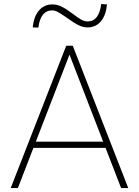

<svg xmlns="http://www.w3.org/2000/svg" viewBox="-20 -950 702 970"><path d="M314.5 -718.8H347.7L627.9 0H591.8L326.2 -686.5H335.9L70.3 0H34.2ZM137.7 -203.1V-234.4H524.4V-203.1ZM245.1 -927.7Q268.6 -927.7 291.5 -916.5Q314.5 -905.3 346.7 -880.9Q376 -858.4 391.6 -850.1Q407.2 -841.8 422.9 -841.8Q480.5 -841.8 491.2 -929.7L520.5 -927.7Q515.6 -873 489.7 -842.3Q463.9 -811.5 421.9 -811.5Q399.4 -811.5 376 -823.2Q352.5 -835 317.4 -860.4L310.5 -865.2Q285.2 -882.8 271 -890.1Q256.8 -897.5 243.2 -897.5Q213.9 -897.5 196.3 -875Q178.7 -852.5 173.8 -810.5L145.5 -811.5Q150.4 -866.2 176.8 -897Q203.1 -927.7 245.1 -927.7Z"/></svg>

Font: Min Sans VF VF
Style: Regular
Weight: 400
Designer: Jinseong-Kim, NotoSansCJK, Nunito
Foundry: Jinseong-Kim
Version: Version 1.420;Glyphs 3.1.2 (3151)